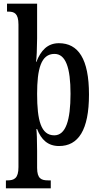

<svg xmlns="http://www.w3.org/2000/svg" viewBox="-20 -780 542 1040"><path d="M12 240H255V197H241C204 197 181 188 181 129V37C181 -17 179 -69 177 -81H181C203 -24 239 11 300 11C404 11 462 -75 462 -268C462 -461 404 -546 299 -546C237 -546 201 -506 177 -445H175C178 -454 181 -528 181 -571V-760H18V-717H25C57 -717 80 -708 80 -647V125C80 186 57 197 20 197H12ZM274 -47C202 -47 181 -128 181 -271C181 -406 202 -488 275 -488C336 -488 362 -413 362 -272C362 -128 336 -47 274 -47Z"/></svg>

Font: Noto Serif Khmer ExtraCondensed Medium
Style: Regular
Weight: 500
Width: 2
Designer: Danh Hong and the Monotype Design Team
Foundry: Monotype Imaging Inc.
Version: Version 2.004